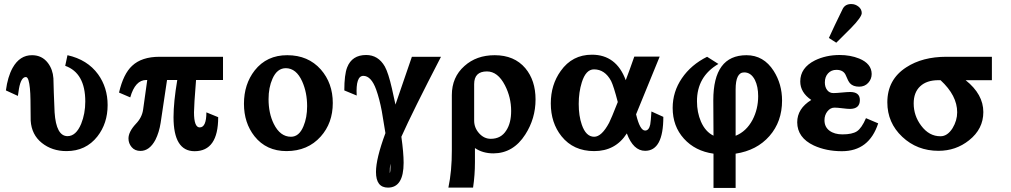

<svg xmlns="http://www.w3.org/2000/svg" viewBox="-20 -731 5020 953"><path d="M514.2 -209.5Q514.2 -118.7 463.4 -53.7Q406.2 19 310.1 19Q238.3 19 187.5 -21.7Q136.7 -62.5 132.3 -132.3Q132.3 -183.6 131.3 -234.4Q130.4 -302.2 121.6 -332Q116.7 -348.6 108.4 -348.6Q84.5 -348.6 74.2 -291Q72.8 -283.2 68.8 -254.9L9.3 -282.2Q18.1 -349.6 42.5 -394Q78.1 -457.5 139.2 -457Q188.5 -457 217.8 -418.5Q242.2 -386.2 245.1 -342.3Q246.1 -285.2 251 -173.3Q258.8 -55.7 314.9 -55.2Q357.4 -55.2 382.8 -116.2Q403.3 -167 403.3 -227.1Q403.3 -368.7 303.7 -404.3L314.9 -457Q413.6 -435.1 466.8 -362.3Q514.2 -296.4 514.2 -209.5Z M1086.9 -334H953.1Q942.9 -206.5 942.9 -173.8Q942.9 -98.6 971.2 -98.6Q1004.4 -98.6 1004.4 -173.3L1063 -149.4Q1063 19.5 945.8 19.5Q841.3 19.5 841.3 -149.4Q841.3 -224.6 859.9 -334H809.1L777.3 -121.1Q770 -74.2 751.5 -37.1Q722.2 18.1 677.2 18.1Q649.4 18.1 633.5 -0.7Q617.7 -19.5 617.7 -43.5Q617.7 -76.7 654.3 -116.2Q685.1 -147.9 690.4 -187.5L710.9 -334H706.1Q650.9 -334 626.5 -247.6L570.8 -271.5Q592.3 -364.3 635.7 -404.3Q683.1 -449.2 772 -449.2H1086.9Z M1631.8 -219.7Q1631.8 -120.1 1571.8 -53.2Q1507.8 18.6 1402.3 19Q1301.8 19 1243.2 -54.7Q1190.9 -121.1 1190.9 -215.8Q1190.9 -313 1244.1 -381.3Q1304.2 -457.5 1406.2 -457Q1509.3 -457 1572.3 -386.2Q1631.8 -318.4 1631.8 -219.7ZM1504.4 -204.1Q1504.4 -272 1480 -326.7Q1450.7 -392.1 1398.9 -392.6Q1355.5 -392.6 1332.5 -340.3Q1313 -296.9 1313 -238.8Q1313 -168.9 1338.9 -116.2Q1370.6 -52.2 1424.3 -52.2Q1464.8 -52.2 1486.3 -104.5Q1504.4 -147 1504.4 -204.1Z M2168.9 -449.2Q2028.3 -177.7 1972.2 -52.2Q1983.4 27.8 1983.4 76.7Q1983.4 200.2 1905.8 200.2Q1846.2 200.2 1846.2 122.6Q1846.2 56.2 1893.1 -70.3Q1877.9 -165 1875 -179.7Q1863.3 -241.2 1847.2 -286.1Q1822.8 -354 1783.7 -354.5Q1745.1 -354.5 1750.5 -256.8L1689 -282.2Q1689 -360.4 1703.1 -396.5Q1727.1 -458 1797.4 -458Q1857.4 -458 1890.1 -400.9Q1907.7 -369.1 1925.3 -292Q1934.1 -254.9 1942.9 -211.9Q1974.6 -304.7 2024.4 -449.2ZM1918.5 81.5Q1913.6 103 1914.6 127.4V127.9Q1918.5 124 1918.5 83Z M2587.4 -63.5Q2527.8 29.8 2429.2 30.3Q2376 30.3 2337.4 3.9V73.7Q2337.4 137.7 2328.1 200.2H2205.6Q2223.1 117.2 2222.7 14.2V-258.8Q2222.7 -348.1 2285.2 -403.3Q2344.7 -457 2435.5 -457Q2532.7 -457 2587.4 -392.6Q2638.2 -332 2638.2 -237.3Q2638.2 -142.6 2587.4 -63.5ZM2517.1 -180.2Q2517.1 -248 2486.3 -307.6Q2450.7 -376.5 2397 -376.5Q2333.5 -376.5 2333.5 -313.5V-132.3Q2333.5 -96.7 2358.2 -69.3Q2382.8 -42 2416 -42Q2467.3 -42 2493.2 -84Q2517.1 -120.6 2517.1 -180.2Z M3272.5 -150.9Q3272.5 17.6 3182.1 17.6Q3123.5 17.6 3091.3 -68.8Q3035.2 19 2929.2 19Q2826.2 19 2767.1 -54.7Q2713.9 -121.1 2713.9 -217.8Q2713.9 -310.5 2763.2 -378.9Q2820.3 -459.5 2918 -459.5Q3039.1 -459.5 3085.9 -333Q3105.5 -384.3 3128.4 -450.2H3254.4L3137.2 -163.6Q3156.2 -83 3182.1 -83Q3201.2 -83 3207.5 -113.3Q3210.4 -128.9 3213.4 -177.7ZM3046.4 -224.6Q3025.9 -303.7 3013.2 -329.1Q2982.4 -386.7 2928.2 -386.7Q2887.7 -386.7 2867.7 -321.8Q2852.5 -273.4 2852.5 -215.3Q2852.5 -155.8 2867.7 -112.3Q2888.2 -52.2 2929.2 -52.2Q2966.3 -52.2 3003.4 -121.6Q3013.2 -140.1 3046.4 -224.6Z M3861.8 -231.9Q3861.8 -127.4 3799.3 -55.9Q3736.8 15.6 3631.3 31.7V201.7H3521.5V31.7Q3430.7 19 3374.8 -42.7Q3318.8 -104.5 3318.8 -195.3Q3318.8 -275.4 3364.5 -342.5Q3410.2 -409.7 3489.7 -449.2L3545.9 -413.6Q3439 -351.1 3439.5 -228Q3439.5 -173.3 3459 -127.9Q3481 -77.1 3521.5 -57.6L3520.5 -233.4Q3520.5 -457 3685.1 -457Q3770.5 -457 3820.3 -378.9Q3861.8 -313.5 3861.8 -231.9ZM3743.2 -253.9Q3743.2 -301.3 3727.1 -334Q3707.5 -372.1 3673.3 -371.6Q3631.3 -371.6 3631.3 -287.1V-57.1Q3684.6 -78.6 3715.3 -136.2Q3743.2 -189.9 3743.2 -253.9Z M4338.9 -118.7Q4293.9 19.5 4158.7 19.5Q4081.1 19.5 4019.5 -8.8Q3937.5 -47.4 3937 -124Q3937 -191.9 4006.8 -234.9Q3952.1 -272 3952.1 -326.7Q3952.1 -394.5 4024.9 -431.2Q4080.1 -458 4147.5 -458Q4200.7 -458 4244.6 -440.4Q4306.2 -415 4306.6 -363.8Q4306.6 -338.4 4289.3 -319.6Q4272 -300.8 4244.6 -300.8Q4214.4 -300.8 4199.2 -317.4Q4189.9 -327.6 4178.7 -356Q4167.5 -384.3 4131.8 -384.3Q4106 -384.3 4090.1 -366.9Q4074.2 -349.6 4074.2 -321.8Q4074.2 -298.8 4085.7 -283.9Q4097.2 -269 4116.7 -269Q4130.4 -269 4158.4 -271.7Q4186.5 -274.4 4199.7 -274.4Q4248 -274.4 4248 -234.4Q4248 -190.9 4199.2 -190.4Q4186.5 -190.4 4161.1 -193.6Q4135.7 -196.8 4122.1 -196.8Q4101.6 -196.8 4086.9 -178.2Q4072.3 -159.7 4072.3 -134.3Q4072.3 -101.1 4096.9 -82.5Q4121.6 -64 4161.6 -64Q4210 -64 4233.4 -79.3Q4256.8 -94.7 4278.3 -144.5ZM4204.1 -591.8Q4177.2 -565.9 4130.9 -519L4094.2 -542.5Q4117.2 -593.8 4163.1 -687.5Q4175.8 -711.4 4206.1 -710.9Q4225.1 -710.9 4241.2 -698.2Q4257.3 -685.5 4257.3 -666Q4257.3 -646.5 4204.1 -591.8Z M4903.3 -333H4772.9Q4860.8 -263.2 4860.8 -174.8Q4860.8 -90.8 4790 -34.7Q4724.6 17.6 4638.2 17.6Q4532.2 17.6 4458.3 -52Q4384.3 -121.6 4384.3 -223.1Q4384.3 -336.4 4478.5 -397Q4558.6 -449.2 4677.2 -449.2H4903.3ZM4731 -173.8Q4731 -256.8 4648.4 -333H4638.2Q4579.6 -333 4547.4 -302.7Q4515.1 -272.5 4515.1 -217.8Q4515.1 -156.7 4552.2 -107.4Q4591.8 -54.2 4648.4 -54.7Q4682.6 -54.7 4708 -94.7Q4731 -132.8 4731 -173.8Z"/></svg>

Font: Accordance
Style: Bold
Weight: 700
Version: Version 1.2 (build January 31, 2020) Miklal Software Solutio